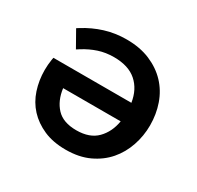

<svg xmlns="http://www.w3.org/2000/svg" viewBox="-119 -641 808 789"><g transform="rotate(30 285.5 -247.0)"><path d="M144 -202Q151 -147 182.5 -113Q214 -79 277 -79Q340 -79 374 -113.5Q408 -148 417 -202ZM417 -290Q408 -349 369.5 -383Q331 -417 262 -417Q223 -417 189.5 -406Q156 -395 124 -375L110 -366L67 -442L78 -449Q121 -476 169 -491Q217 -506 271 -506Q334 -506 382.5 -485.5Q431 -465 464 -430Q497 -395 513.5 -348Q530 -301 530 -248Q530 -198 514 -151Q498 -104 467 -68Q436 -32 389 -10Q342 12 279 12Q219 12 174.5 -7.5Q130 -27 100 -59.5Q70 -92 55.5 -136Q41 -180 41 -229Q41 -254 45 -279L47 -290Z"/></g></svg>

Font: Codetta
Style: Bold
Weight: 700
Designer: Ulrich Proeller
Foundry: PROSA GmbH
Version: Version 2.00;September 29, 2018;FontCreator 11.5.0.2427 64-b